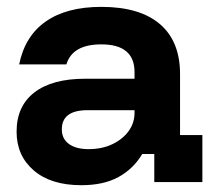

<svg xmlns="http://www.w3.org/2000/svg" viewBox="-20 -530 632 559"><path d="M216.7 9.2Q128.3 9.2 78.3 -33.8Q28.3 -76.7 28.3 -146.7Q28.3 -220.8 80 -260.8Q131.7 -300.8 228.3 -300.8H371.7V-320Q371.7 -400.8 275 -400.8Q190.8 -400.8 173.3 -342.5H35.8Q52.5 -425 113.3 -467.5Q174.2 -510 275 -510Q386.7 -510 445.4 -460Q504.2 -410 504.2 -314.2V-136.7H569.2V0H429.2V-81.7H394.2Q368.3 -38.3 325 -14.6Q281.7 9.2 216.7 9.2ZM237.5 -95.8Q276.7 -95.8 306.7 -110Q336.7 -124.2 354.2 -147.9Q371.7 -171.7 371.7 -201.7V-209.2H235Q160 -209.2 160 -153.3Q160 -125.8 180.8 -110.8Q201.7 -95.8 237.5 -95.8Z"/></svg>

Font: Funnel Display Light
Style: Bold
Weight: 700
Version: Version 1.000